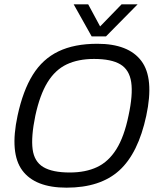

<svg xmlns="http://www.w3.org/2000/svg" viewBox="-20 -856 734 886"><path d="M403 -688 320 -836H387L442 -734L541 -836H615L469 -688ZM287 10Q142 10 83 -69.5Q24 -149 61 -322Q86 -438 131.5 -511Q177 -584 250 -619Q323 -654 429 -654Q573 -654 632.5 -574.5Q692 -495 655 -322Q618 -149 530.5 -69.5Q443 10 287 10ZM302 -60Q375 -60 428 -85Q481 -110 517 -167.5Q553 -225 573 -322Q594 -419 585.5 -476.5Q577 -534 535.5 -559Q494 -584 414 -584Q341 -584 288 -559Q235 -534 199.5 -476.5Q164 -419 143 -322Q123 -225 130.5 -167.5Q138 -110 180 -85Q222 -60 302 -60Z"/></svg>

Font: Kanit Light
Style: Italic
Weight: 300
Italic angle: -12°
Designer: Katatrad Team
Foundry: CadsonDemak
Version: Version 2.000; ttfautohint (v1.8.3)